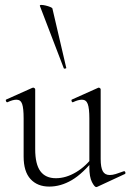

<svg xmlns="http://www.w3.org/2000/svg" viewBox="-20 -751 530 780"><path d="M180 7Q132 7 104 -23.5Q76 -54 76 -115V-270Q76 -311 70 -328.5Q64 -346 47 -346Q32 -346 11 -336Q7 -334 4.5 -340Q2 -346 6 -347L111 -394Q113 -395 115 -395Q117 -395 120 -393Q123 -391 123 -388V-145Q123 -84 144 -55.5Q165 -27 207 -27Q248 -27 289 -51.5Q330 -76 361 -119L366 -108Q317 -46 272 -19.5Q227 7 180 7ZM389 -388V-105Q389 -71 397.5 -55.5Q406 -40 426 -40Q437 -40 450 -44Q463 -48 482 -55Q487 -57 489 -51.5Q491 -46 487 -44L375 8Q373 9 371 9Q364 9 353.5 -11.5Q343 -32 343 -71V-270Q343 -311 336.5 -328.5Q330 -346 313 -346Q298 -346 277 -336Q273 -334 271 -340Q269 -346 273 -347L378 -394Q380 -395 381 -395Q383 -395 386 -393Q389 -391 389 -388ZM142 -727Q141 -731 148 -731Q155 -731 165.5 -728.5Q176 -726 184.5 -722.5Q193 -719 193 -716L249 -476Q251 -474 245.5 -472.5Q240 -471 239 -474Z"/></svg>

Font: Cormorant Garamond Light
Style: Regular
Weight: 300
Designer: Christian Thalmann (Catharsis Fonts)
Foundry: Catharsis Fonts
Version: Version 4.001